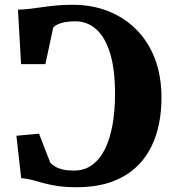

<svg xmlns="http://www.w3.org/2000/svg" viewBox="-20 -771 706 802"><path d="M301 11Q253.5 11 220.5 6Q187.5 1 162.5 -6Q137.5 -13 115.5 -19Q93.5 -25 68.5 -27L48.5 -204L143 -212.5L190 -91.5Q198 -83 210.5 -75.2Q223 -67.5 242 -63Q261 -58.5 290 -58.5Q333 -58.5 365.2 -82.2Q397.5 -106 418.8 -149Q440 -192 450.2 -250.8Q460.5 -309.5 460.5 -379Q460.5 -481.5 439.8 -548.8Q419 -616 381.8 -649Q344.5 -682 294.5 -682Q269 -682 250.2 -678.2Q231.5 -674.5 220 -668.8Q208.5 -663 202.5 -656.5L169.5 -503H68L55 -730.5Q82 -731.5 107.5 -734.5Q133 -737.5 159.2 -741.5Q185.5 -745.5 216.2 -748.2Q247 -751 284.5 -751Q364.5 -751 431.8 -724.5Q499 -698 549.2 -647.8Q599.5 -597.5 627 -525.8Q654.5 -454 654.5 -363Q654.5 -278.5 632.5 -209.2Q610.5 -140 566.5 -90.8Q522.5 -41.5 456 -15.2Q389.5 11 301 11Z"/></svg>

Font: Merriweather 24pt Black
Style: Regular
Weight: 900
Designer: Eben Sorkin
Foundry: Eben Sorkin
Version: Version 2.100